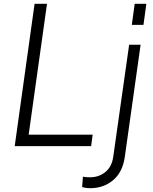

<svg xmlns="http://www.w3.org/2000/svg" viewBox="-20 -765 801 1005"><path d="M57 0 161 -745H226L130 -60H465L457 0ZM670 -635 685 -745H746L731 -635ZM453 220Q428 220 410 214L414 160Q432 163 451 163Q498 163 532 135Q566 107 573 54L656 -531H716L633 58Q621 138 571 179Q521 220 453 220Z"/></svg>

Font: Plus Jakarta Sans Light
Style: Italic
Weight: 300
Italic angle: -8°
Designer: Gumpita Rahayu
Foundry: Tokotype
Version: Version 2.071; ttfautohint (v1.8.4.7-5d5b);gftools[0.9.29]